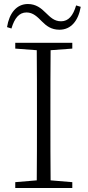

<svg xmlns="http://www.w3.org/2000/svg" viewBox="-20 -936 436 956"><path d="M15 -801 37 -794C52 -845 75 -874 112 -874C145 -874 166 -852 189 -829C211 -807 235 -788 276 -788C334 -788 370 -833 382 -902L359 -909C344 -858 321 -830 284 -830C250 -830 231 -850 207 -873C185 -895 159 -916 119 -916C62 -916 26 -870 15 -801ZM56 -694 163 -686C164 -588 164 -489 164 -390V-333C164 -234 164 -135 163 -38L56 -29V0H340V-29L232 -38C231 -135 231 -234 231 -333V-390C231 -489 231 -589 232 -686L340 -694V-723H56Z"/></svg>

Font: Noto Serif CJK SC ExtraLight
Style: Regular
Weight: 200
Designer: Ryoko NISHIZUKA 西塚涼子 (kana & ideographs); Frank Grießhammer (Latin, Greek & Cyrillic); Wenlong ZHANG 张文龙 (bopomofo); San
Foundry: Adobe
Version: Version 2.001;hotconv 1.1.0;makeotfexe 2.6.0